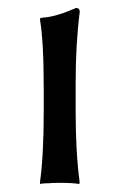

<svg xmlns="http://www.w3.org/2000/svg" viewBox="-20 -459 300 482"><path d="M89.8 -234.9Q89.8 -357.4 80.1 -411.1L82 -414.1Q93.3 -415 103.5 -416.7Q113.8 -418.5 124 -421.6Q134.3 -424.8 139.6 -426.5Q145 -428.2 156.7 -433.1Q168.5 -438 170.9 -439Q180.2 -439 180.2 -429.2Q169.9 -349.1 169.9 -251V-180.2Q169.9 -75.2 180.2 0L178.2 2.9Q164.1 0 129.9 0Q114.3 0 102.1 1Q89.8 1 85.4 2L81.1 2.9L80.1 0Q89.8 -67.9 89.8 -180.2Z"/></svg>

Font: Linux Biolinum
Style: Regular
Weight: 400
Designer: Philipp H. Poll
Foundry: Philipp H. Poll
Version: Version 0.6.4